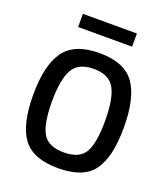

<svg xmlns="http://www.w3.org/2000/svg" viewBox="-158 -987 971 1109"><g transform="rotate(20 328.0 -432.5)"><path d="M198 -145Q232 -86 328 -86Q424 -86 457.5 -144Q491 -202 491 -338.5Q491 -475 456.5 -537Q422 -599 328 -599Q234 -599 199 -537Q164 -475 164 -339.5Q164 -204 198 -145ZM544.5 -73Q483 11 328 11Q173 11 111 -73.5Q49 -158 49 -339Q49 -520 111.5 -608Q174 -696 328 -696Q482 -696 544 -608.5Q606 -521 606 -339Q606 -157 544.5 -73ZM159 -795V-876H491V-795Z"/></g></svg>

Font: TitilliumWebSemiBold
Style: Bold
Weight: 600
Version: Version 1.001;PS 57.000;hotconv 1.0.70;makeotf.lib2.5.55311